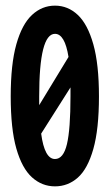

<svg xmlns="http://www.w3.org/2000/svg" viewBox="-20 -650 390 681"><path d="M175 11Q129 11 93.5 -21Q58 -53 38 -123Q18 -193 18 -308Q18 -422 38 -493Q58 -564 93.5 -597Q129 -630 175 -630Q221 -630 256 -597Q291 -564 311 -493Q331 -422 331 -308Q331 -192 311 -121.5Q291 -51 256 -20Q221 11 175 11ZM119 -308Q119 -291 119 -277L223 -448Q210 -530 175 -530Q119 -530 119 -308ZM175 -86Q205 -86 217.5 -139Q230 -192 230 -308Q230 -325 230 -340L126 -176Q138 -86 175 -86Z"/></svg>

Font: Inconsolata ExtraCondensed Black
Style: Regular
Weight: 900
Width: 2
Monospace: yes
Designer: Raph Levien, Cyreal, Brenton Simpson
Foundry: Raph Levien, Cyreal, Google
Version: Version 3.001; ttfautohint (v1.8.2.53-6de2)